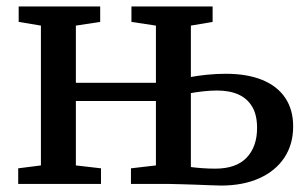

<svg xmlns="http://www.w3.org/2000/svg" viewBox="-20 -571 955 596"><path d="M666 5Q653.5 5 632 4Q610.5 3 586 2.2Q561.5 1.5 539.8 0.8Q518 0 505 0H386.5V-48.5L464 -57.5V-257.5H215.5V-57.5L293.5 -48.5V0H36.5V-48.5L107 -57.5V-491.5L38 -503V-551H291V-503L215.5 -491.5V-314H464V-491.5L388 -503V-551H640V-503L572.5 -491.5V-332Q593 -336 622.2 -339Q651.5 -342 681 -342Q747 -342 793.8 -323Q840.5 -304 865.2 -267.5Q890 -231 890 -178.5Q890 -123 862.8 -81.8Q835.5 -40.5 785.2 -17.8Q735 5 666 5ZM648 -47.5Q713 -47.5 745.5 -81.5Q778 -115.5 778 -174Q778 -214 763 -239.5Q748 -265 720.5 -277.5Q693 -290 654 -290Q633 -290 610.8 -287.5Q588.5 -285 572.5 -282V-52.5Q587.5 -50.5 607.2 -49Q627 -47.5 648 -47.5Z"/></svg>

Font: Merriweather 28pt Medium
Style: Regular
Weight: 500
Version: Version 2.100